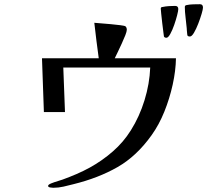

<svg xmlns="http://www.w3.org/2000/svg" viewBox="-20 -862 1040 910"><path d="M814 -586Q813 -527 798.5 -461Q784 -395 759 -333Q734 -271 699 -222Q628 -122 537 -70Q446 -18 328 11Q305 17 281 22.5Q257 28 232 28Q228 28 218 26.5Q208 25 208 19Q208 13 223 7Q238 1 255 -4Q272 -9 277 -11Q310 -23 342.5 -37Q375 -51 406 -68Q464 -100 514.5 -144Q565 -188 600 -244Q641 -309 665 -387Q689 -465 692 -542H280L288 -331H188L179 -586H448Q442 -627 437 -669.5Q432 -712 427 -754Q435 -753 457 -751.5Q479 -750 505 -747.5Q531 -745 551 -742.5Q571 -740 575 -737Q581 -731 581 -721Q581 -713 574 -695Q567 -677 557 -655.5Q547 -634 538 -615Q529 -596 524 -586ZM825 -819Q825 -811 819.5 -789.5Q814 -768 805.5 -743.5Q797 -719 787 -701Q777 -683 769 -683Q760 -683 757 -689Q757 -689 754.5 -708Q752 -727 749 -752Q746 -777 744 -797.5Q742 -818 742 -821Q742 -829 751 -829Q765 -832 780.5 -833Q796 -834 810 -834Q825 -834 825 -819ZM942 -826Q942 -818 935.5 -796Q929 -774 919.5 -749.5Q910 -725 899.5 -707Q889 -689 880 -689Q870 -689 868 -695Q868 -695 867 -703Q866 -711 865.5 -719Q865 -727 865 -728Q863 -751 859.5 -779Q856 -807 856 -829Q856 -837 865 -838Q879 -841 896 -841.5Q913 -842 928 -842Q942 -842 942 -826Z"/></svg>

Font: Kaisei Opti Medium
Style: Regular
Weight: 500
Designer: Font-Kai, 金井和夫
Foundry: KAZUO KANAI
Version: Version 5.003